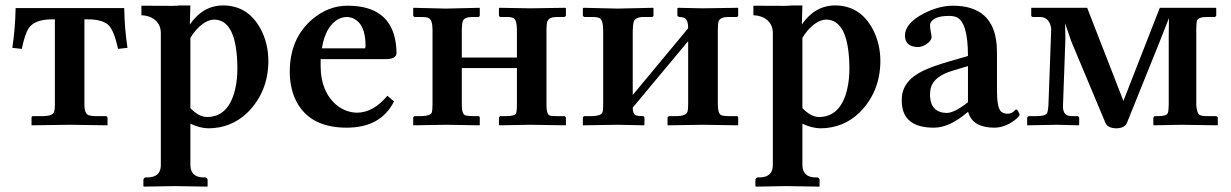

<svg xmlns="http://www.w3.org/2000/svg" viewBox="-20 -465 4578 714"><path d="M306.2 -393.1H293.9V-74.2Q293.9 -43 309.6 -36.6Q318.8 -33.7 334 -33.2H375Q378.9 -31.7 379.9 -26.9V1L240.2 -1L97.2 1V-26.9Q97.2 -32.7 103 -33.2H144Q176.8 -34.2 181.6 -50.3Q184.1 -58.6 184.1 -74.2V-393.1H173.8Q107.9 -393.1 85.9 -358.9Q72.3 -336.9 61 -283.2L25.9 -287.1Q36.6 -357.9 38.1 -435.1H441.9Q443.4 -356.4 454.1 -287.1L418.9 -283.2Q403.8 -354.5 380.9 -374Q356.9 -393.1 306.2 -393.1Z M688 -324.2V-63Q718.8 -30.8 749 -29.8Q831.1 -29.8 855 -135.3Q862.8 -169.9 862.8 -210Q861.8 -391.1 776.9 -392.1Q743.7 -392.1 707.5 -351.6Q696.3 -338.4 688 -324.2ZM578.1 150.9V-341.8Q578.1 -381.8 542.5 -399.9Q525.9 -407.7 505.9 -408.2V-443.8Q530.8 -443.8 572.8 -443.4Q637.2 -442.4 647.9 -444.8H688L686 -374Q734.4 -444.3 809.1 -444.8Q901.4 -444.8 948.7 -358.4Q978 -304.2 978 -236.8Q977.1 -123.5 900.9 -46.9Q840.8 11.7 754.9 12.2Q723.6 11.7 688 -4.9V150.9Q689.9 193.8 735.8 194.8H744.1Q751 196.8 752 203.1V227.1L751 229Q750 229 630.9 227.1L515.1 229L513.2 227.1V203.1Q515.1 196.3 521 194.8H529.8Q577.1 193.4 578.1 150.9Z M1177.2 -285.2H1337.4Q1339.4 -288.6 1339.4 -295.9Q1339.4 -377 1291.5 -397.5Q1281.2 -401.4 1271.5 -401.9Q1230.5 -401.9 1202.6 -359.4Q1183.6 -329.6 1177.2 -285.2ZM1420.4 -108.9 1445.3 -87.9Q1396 9.8 1269.5 9.8Q1123.5 9.8 1075.7 -101.6Q1057.6 -145 1057.6 -198.2Q1057.6 -322.3 1142.1 -394Q1201.2 -443.8 1272.5 -443.8Q1433.1 -443.8 1452.1 -302.7Q1454.6 -284.7 1454.6 -266.1Q1452.6 -245.6 1415.5 -245.1H1172.4V-219.2Q1172.4 -126 1230 -75.7Q1265.1 -46.4 1308.6 -45.9Q1369.1 -46.9 1420.4 -108.9Z M1588.4 -355Q1588.4 -392.1 1572.8 -398.4Q1563.5 -401.9 1547.4 -401.9H1521.5Q1517.1 -403.8 1516.6 -407.2V-434.1L1517.6 -436L1638.2 -433.1L1763.2 -436L1764.2 -434.1V-408.2Q1764.2 -402.3 1758.3 -401.9H1738.3Q1707 -401.9 1701.2 -387.2Q1697.8 -376.5 1697.3 -355V-251H1902.3V-354Q1902.3 -391.6 1888.2 -398.4Q1878.9 -402.3 1861.3 -401.9H1840.3Q1835.9 -403.8 1835.4 -407.2V-434.1L1837.4 -436L1952.1 -434.1L2082.5 -436L2084.5 -434.1V-407.2Q2082.5 -402.8 2078.6 -401.9H2052.2Q2021.5 -401.9 2015.6 -385.7Q2012.2 -375 2012.2 -354V-74.2Q2012.2 -41 2023.9 -35.6Q2031.7 -32.7 2052.2 -33.2H2078.6Q2083.5 -31.7 2084.5 -26.9V-1L2083.5 1L1952.1 -1L1838.4 1L1835.4 -1V-26.9Q1836.9 -31.7 1840.3 -33.2H1861.3Q1893.1 -33.2 1898.4 -42Q1902.3 -50.3 1902.3 -74.2V-211.9H1697.3V-75.2Q1697.3 -41.5 1710 -36.1Q1717.8 -33.7 1738.3 -33.2H1758.3Q1764.2 -33.2 1764.2 -26.9V-1L1763.2 1L1638.2 -1L1517.6 1L1516.6 -1V-27.8Q1518.1 -31.7 1521.5 -33.2H1547.4Q1579.6 -34.2 1585 -44.9Q1588.4 -53.7 1588.4 -75.2Z M2276.4 -433.1 2408.2 -436 2410.2 -434.1V-408.2Q2410.2 -402.3 2404.3 -401.9H2374Q2341.8 -401.9 2336.4 -383.8Q2333.5 -373 2333 -350.1V-111.8L2539.1 -359.9Q2539.1 -391.6 2524.9 -398.4Q2516.6 -401.9 2505.4 -401.9Q2500 -403.8 2499 -407.2V-434.1L2501.5 -436Q2502.4 -436 2592.3 -434.1L2724.1 -436L2725.1 -434.1V-408.2Q2725.1 -402.3 2719.2 -401.9H2689.5Q2658.2 -401.9 2652.3 -385.7Q2649.4 -375.5 2649.4 -350.1V-77.1Q2649.4 -43.5 2661.6 -37.1Q2670.4 -33.2 2689.5 -33.2H2719.2Q2725.1 -33.2 2725.1 -26.9V-1L2724.1 1Q2723.1 1 2592.3 -1L2462.4 1V-1V-27.8Q2464.4 -32.2 2468.3 -33.2H2498Q2530.8 -34.2 2536.1 -48.3Q2539.1 -57.6 2539.1 -77.1V-312L2333 -64.9Q2333 -40.5 2344.7 -36.1Q2353.5 -33.2 2370.1 -33.2Q2376 -33.2 2376.5 -26.9V-1L2375 1Q2374 1 2276.4 -1L2148.4 1L2147.5 -1V-27.8Q2148.9 -31.7 2152.3 -33.2H2183.1Q2214.8 -34.2 2220.2 -46.4Q2223.1 -55.2 2223.1 -75.2V-349.1Q2223.1 -390.1 2210 -397.5Q2200.7 -401.9 2183.1 -401.9H2153.3Q2147.9 -403.8 2147.5 -407.2V-434.1L2150.4 -436Z M2963.9 -324.2V-63Q2994.6 -30.8 3024.9 -29.8Q3106.9 -29.8 3130.9 -135.3Q3138.7 -169.9 3138.7 -210Q3137.7 -391.1 3052.7 -392.1Q3019.5 -392.1 2983.4 -351.6Q2972.2 -338.4 2963.9 -324.2ZM2854 150.9V-341.8Q2854 -381.8 2818.4 -399.9Q2801.8 -407.7 2781.7 -408.2V-443.8Q2806.6 -443.8 2848.6 -443.4Q2913.1 -442.4 2923.8 -444.8H2963.9L2961.9 -374Q3010.3 -444.3 3085 -444.8Q3177.2 -444.8 3224.6 -358.4Q3253.9 -304.2 3253.9 -236.8Q3252.9 -123.5 3176.8 -46.9Q3116.7 11.7 3030.8 12.2Q2999.5 11.7 2963.9 -4.9V150.9Q2965.8 193.8 3011.7 194.8H3020Q3026.9 196.8 3027.8 203.1V227.1L3026.9 229Q3025.9 229 2906.7 227.1L2791 229L2789.1 227.1V203.1Q2791 196.3 2796.9 194.8H2805.7Q2853 193.4 2854 150.9Z M3578.1 -47.9Q3511.2 9.8 3453.1 9.8Q3348.6 9.8 3335.4 -66.4Q3333 -80.1 3333.5 -95.2Q3333.5 -165 3416.5 -203.6Q3450.2 -219.2 3507.3 -235.8L3579.6 -256.8Q3579.6 -382.8 3536.6 -401.4Q3524.9 -405.8 3509.3 -405.8Q3454.6 -405.8 3440.9 -381.3Q3438.5 -376 3438.5 -371.1Q3438.5 -359.9 3441.9 -343.8Q3444.3 -332.5 3444.3 -328.1Q3444.3 -312 3420.4 -297.9Q3406.2 -290 3392.6 -290Q3346.2 -291.5 3345.2 -332Q3345.2 -378.4 3415.5 -415Q3470.7 -443.4 3523.4 -443.8Q3674.8 -443.8 3686.5 -296.9Q3687.5 -283.7 3687.5 -271V-126Q3687.5 -64 3703.1 -49.8Q3712.9 -42 3727.5 -42Q3743.2 -42 3754.4 -55.2Q3757.3 -57.1 3758.3 -58.1Q3764.2 -58.1 3770 -43.9Q3771.5 -40 3771.5 -38.1Q3771.5 -31.2 3748 -14.2Q3714.4 9.3 3678.2 9.8Q3604 9.8 3584 -38.1Q3582 -43.5 3580.6 -47.9ZM3579.6 -85V-219.2L3522.5 -202.1Q3451.7 -181.2 3440.9 -136.2Q3438.5 -124.5 3438.5 -109.9Q3440.4 -45.9 3501.5 -44.9Q3530.3 -45.9 3579.6 -85Z M3815.9 -436H4022.9L4157.7 -89.8L4293 -436H4501L4502.9 -434.1V-407.2Q4501 -402.8 4498 -401.9H4469.7Q4436.5 -401.9 4431.6 -388.7Q4428.7 -379.9 4428.7 -358.9V-74.2Q4430.7 -43.9 4440.9 -37.6Q4450.7 -32.7 4472.2 -33.2H4502Q4507.8 -31.7 4508.8 -26.9V-1L4506.8 1L4373 -1L4271 1L4269 -1V-26.9Q4270.5 -31.7 4273.9 -33.2H4288.1Q4317.9 -33.2 4322.8 -44.4Q4325.7 -52.7 4326.2 -74.2V-330.1L4327.1 -397.9L4291 -306.2L4169.9 -5.9Q4160.6 11.7 4130.9 12.2Q4100.6 11.2 4091.8 -5.9L3963.9 -311L3940.9 -377.9L3941.9 -318.8L3933.1 -75.2Q3931.2 -40.5 3952.6 -34.7Q3960.4 -33.2 3971.2 -33.2H3987.8Q3992.2 -31.2 3993.2 -26.9V-1L3990.7 1L3912.1 -1L3800.8 1L3799.8 -1V-27.8Q3801.8 -32.2 3806.2 -33.2H3835.9Q3868.7 -33.2 3874.5 -45.9Q3877.9 -55.2 3878.9 -75.2L3889.2 -356.9Q3884.3 -399.9 3849.1 -401.9H3819.8Q3815.4 -403.3 3814.9 -407.2V-434.1Z"/></svg>

Font: Linux Libertine O
Style: Semibold
Weight: 700
Designer: Philipp H. Poll
Foundry: Philipp H. Poll
Version: Version 5.0.0